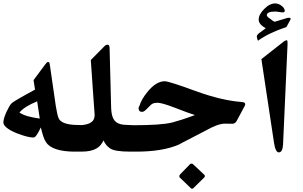

<svg xmlns="http://www.w3.org/2000/svg" viewBox="-20 -973 1804 1143"><path d="M201.2 -369.6Q166 -355.5 138.9 -338.9Q111.8 -322.3 95.7 -303.2Q115.2 -289.6 145.8 -281Q176.3 -272.5 216.8 -267.1ZM459 -70.3H425.3Q358.9 -70.3 314.9 -84.7Q271 -99.1 253.9 -127Q245.6 -137.7 238 -160.4Q230.5 -183.1 223.1 -214.4Q208.5 -183.6 198 -168.9Q187.5 -154.3 179.2 -154.3Q162.1 -154.3 136.7 -160.9Q111.3 -167.5 80.1 -179.7Q41.5 -195.3 20.8 -211.9Q0 -228.5 0 -245.1Q0 -255.4 5.1 -272Q10.3 -288.6 17.8 -305.4Q25.4 -322.3 33.7 -336.7Q42 -351.1 48.3 -357.4Q54.2 -362.8 66.9 -370.8Q79.6 -378.9 97.9 -389.4Q116.2 -399.9 139.2 -412.6Q162.1 -425.3 188.5 -439.5Q186.5 -453.6 184.1 -467.8Q181.6 -481.9 179.7 -496.1L249.5 -589.8Q259.3 -604 266.1 -604Q272.5 -604 274.2 -599.1Q275.9 -594.2 277.3 -583L312 -343.3Q315.9 -318.4 320.1 -299.8Q324.2 -281.2 328.1 -271Q336.4 -250 366 -239.5Q395.5 -229 444.3 -229H459Z M789.1 -70.3H755.4Q662.1 -70.3 634.8 -89.8Q606.9 -109.9 596.7 -137.2Q589.4 -123 579.8 -110.8Q570.3 -98.6 555.2 -89.6Q540 -80.6 517.8 -75.4Q495.6 -70.3 463.4 -70.3H430.7V-227.5H444.8Q473.6 -227.5 492.7 -232.2Q511.7 -236.8 522.9 -244.9Q534.2 -252.9 538.8 -264.2Q543.5 -275.4 543.5 -288.6Q540.5 -329.1 537.6 -370.6Q534.7 -412.1 531.7 -453.9Q528.8 -495.6 526.1 -536.4Q523.4 -577.1 520.5 -615.7L603.5 -699.7Q607.9 -704.1 612.5 -705.6Q617.2 -707 621.1 -707Q626.5 -707 629.2 -702.4Q631.8 -697.8 632.3 -689.5Q634.8 -601.6 637 -510.5Q639.2 -419.4 641.6 -331.5Q643.1 -292 652.6 -271.2Q662.1 -250.5 679 -241.2Q695.8 -231.9 719.7 -230.2Q743.7 -228.5 774.4 -227.5H789.1Z M1196.3 67.4Q1199.7 71.3 1199.7 74.7Q1199.7 79.6 1195.8 83.5L1130.9 147.5Q1127 150.4 1123.5 150.4Q1119.1 150.4 1116.2 147.5Q1100.1 131.8 1083.5 115.7Q1066.9 99.6 1050.3 84Q1047.4 80.6 1047.4 76.2Q1047.4 71.3 1052.7 64.5L1111.3 4.4Q1115.2 1 1120.6 1Q1125.5 1 1128.9 4.4ZM1389.6 -254.4Q1382.3 -239.3 1366.7 -236.3Q1366.7 -236.8 1316.9 -236.8Q1276.4 -236.8 1198.2 -192.4Q1137.2 -160.2 1099.4 -141.1Q1061.5 -122.1 1045.9 -112.8Q995.1 -90.8 931.4 -80.6Q867.7 -70.3 793.5 -70.3H760.7V-227.5H774.9Q855.5 -227.5 913.1 -231.4Q970.7 -235.4 1004.9 -243.7Q1025.9 -249 1059.6 -259.8Q1093.3 -270.5 1140.6 -288.1Q1123.5 -293.5 1093.3 -304.2Q1063 -314.9 1016.1 -333.5Q976.6 -348.6 952.4 -355Q928.2 -361.3 918.9 -361.3Q907.7 -361.3 900.4 -359.9Q893.1 -358.4 887 -355Q880.9 -351.6 875 -345.7Q869.1 -339.8 860.4 -331.1L849.1 -319.8Q843.8 -314.5 837.9 -310.8Q832 -307.1 825.2 -307.1Q805.2 -307.1 805.2 -329.1Q805.2 -336.4 810.1 -343.3V-342.3Q821.3 -381.3 857.4 -425.3Q908.7 -489.3 960.9 -489.3Q973.6 -489.3 1021.2 -474.1Q1068.8 -459 1142.6 -431.6Q1223.6 -402.3 1292 -386.2Q1360.4 -370.1 1416 -366.2Q1428.7 -365.2 1434.3 -362.3Q1439.9 -359.4 1439.9 -352.1Q1439.9 -346.7 1433.1 -335V-335.4Z M1685.1 -812Q1582 -778.3 1515.6 -730.5Q1508.8 -747.1 1508.8 -755.4Q1508.8 -764.6 1522.2 -775.4Q1535.6 -786.1 1562 -804.7Q1540 -817.4 1530 -829.8Q1520 -842.3 1520 -856.4Q1520 -886.7 1553.2 -919.9Q1570.3 -937 1586.2 -944.8Q1602.1 -952.6 1617.2 -952.6Q1627.4 -952.6 1637.5 -949Q1647.5 -945.3 1655.5 -939.2Q1663.6 -933.1 1669.2 -925.3Q1674.8 -917.5 1675.3 -908.7Q1675.3 -899.4 1662.6 -899.4Q1659.2 -899.4 1653.1 -900.1Q1647 -900.9 1640.4 -901.9Q1633.8 -902.8 1628.2 -903.6Q1622.6 -904.3 1620.1 -904.3Q1568.4 -904.3 1568.4 -882.8Q1568.4 -873.5 1588.9 -860.8Q1596.2 -854.5 1602.8 -850.1Q1609.4 -845.7 1614.7 -843.3L1619.1 -844.7Q1636.2 -850.1 1654.1 -855.2Q1671.9 -860.4 1690.4 -866.2Q1692.9 -866.7 1695.6 -866.9Q1698.2 -867.2 1701.2 -867.2Q1710 -867.2 1710 -862.3Q1710 -856 1706.5 -851.1V-851.6ZM1665 -111.8Q1663.6 -89.8 1657.5 -77.9Q1651.4 -65.9 1639.6 -65.9Q1620.1 -65.9 1611.3 -122.6L1536.1 -621.1L1670.4 -726.6Q1679.7 -733.4 1686.5 -733.4Q1690.4 -733.4 1691.2 -727.8Q1691.9 -722.2 1691.9 -710.9Z"/></svg>

Font: XB Zar
Style: Bold
Weight: 700
Designer: Behnam
Foundry: Irmug
Version: Version 8.005 2009